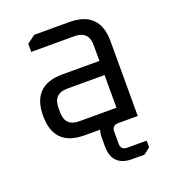

<svg xmlns="http://www.w3.org/2000/svg" viewBox="-129 -617 800 894"><g transform="rotate(-20 271.0 -170.0)"><path d="M203 0Q52 0 52 -151Q52 -302 203 -302H386V-380Q386 -450 316 -450H102V-490L142 -520H316Q466 -520 466 -370V0ZM132 -140Q132 -70 202 -70H386V-232H202Q132 -232 132 -162ZM274 42Q274 -58 374 -58H398V0H370Q338 0 338 32V90Q338 122 370 122H466V155L434 180H374Q274 180 274 80Z"/></g></svg>

Font: Oxanium
Style: Regular
Weight: 400
Designer: Severin Meyer
Version: Version 1.001